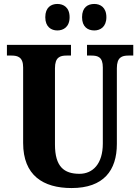

<svg xmlns="http://www.w3.org/2000/svg" viewBox="-20 -941 708 971"><path d="M457 -787C487 -787 518 -805 518 -854C518 -904 487 -921 457 -921C424 -921 395 -904 395 -854C395 -805 424 -787 457 -787ZM270 -787C301 -787 332 -805 332 -854C332 -904 301 -921 270 -921C239 -921 209 -904 209 -854C209 -805 239 -787 270 -787ZM342 10C504 10 571 -79 571 -213V-596C571 -652 597 -660 630 -660H654V-714H420V-660H442C476 -660 500 -652 500 -600V-215C500 -112 449 -62 382 -62C304 -62 258 -98 258 -210V-596C258 -652 284 -660 317 -660H339V-714H15V-660H38C70 -660 97 -652 97 -600V-218C97 -54 198 10 342 10Z"/></svg>

Font: Noto Serif Khmer Condensed ExtraBold
Style: Regular
Weight: 800
Width: 3
Designer: Danh Hong and the Monotype Design Team
Foundry: Monotype Imaging Inc.
Version: Version 2.004